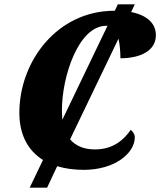

<svg xmlns="http://www.w3.org/2000/svg" viewBox="-20 -780 745 893"><path d="M118 93H199L246 -7C282 4 324 10 369 10C514 10 607 -67 607 -142C607 -157 596 -170 588 -176C557 -131 507 -85 422 -85C371 -85 332 -101 306 -132L531 -600C538 -571 540 -536 540 -509C633 -509 705 -544 705 -616C705 -668 669 -708 590 -724L607 -760H528L514 -730C513 -730 512 -730 512 -730C247 -730 70 -496 70 -255C70 -155 109 -80 180 -36ZM268 -268C268 -424 345 -660 474 -660C476 -660 478 -660 480 -660L270 -223C269 -237 268 -252 268 -268Z"/></svg>

Font: Noto Serif SemiCondensed Black
Style: Italic
Weight: 900
Width: 4
Italic angle: -12°
Designer: Monotype Design Team
Foundry: Monotype Imaging Inc.
Version: Version 2.014